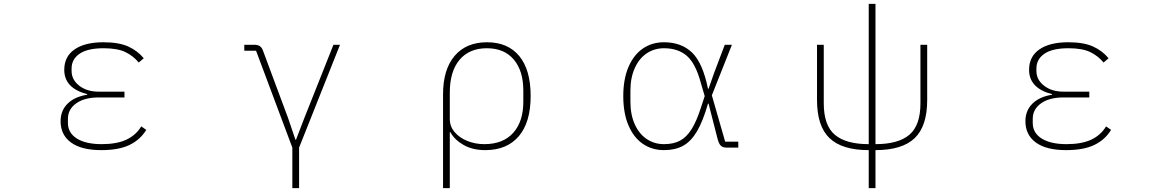

<svg xmlns="http://www.w3.org/2000/svg" viewBox="-20 -765 6040 995"><path d="M294 -137Q294 -192 330.5 -228Q367 -264 432 -274V-277Q313 -308 313 -403Q313 -472 366.5 -509Q420 -546 516 -546Q596 -546 644.5 -524Q693 -502 725 -463L699 -441Q670 -476 629 -495.5Q588 -515 517 -515Q434 -515 392.5 -486.5Q351 -458 351 -410V-397Q351 -352 390.5 -321Q430 -290 492 -290H625V-260H491Q418 -260 375 -229.5Q332 -199 332 -149V-128Q332 -76 378.5 -47Q425 -18 507 -18Q585 -18 634.5 -41Q684 -64 712 -110L738 -92Q707 -41 651.5 -14Q596 13 505 13Q402 13 348 -26.5Q294 -66 294 -137Z M1495 210V0L1307 -502H1246V-533H1297Q1315 -533 1325.5 -526.5Q1336 -520 1342 -505L1473 -153L1511 -41H1514L1557 -153L1708 -533H1742L1530 0V210Z M2276 -276Q2276 -405 2336 -475.5Q2396 -546 2504 -546Q2612 -546 2671 -474.5Q2730 -403 2730 -268Q2730 -131 2668.5 -59Q2607 13 2495 13Q2429 13 2382 -14Q2335 -41 2314 -80H2311V210H2276ZM2692 -238V-295Q2692 -398 2642.5 -456.5Q2593 -515 2503 -515Q2412 -515 2361.5 -455Q2311 -395 2311 -285V-148Q2311 -110 2336 -80.5Q2361 -51 2402 -34.5Q2443 -18 2490 -18Q2587 -18 2639.5 -76.5Q2692 -135 2692 -238Z M3210 -267Q3210 -355 3237 -418Q3264 -481 3311.5 -513.5Q3359 -546 3421 -546Q3511 -546 3566.5 -492.5Q3622 -439 3649 -305H3652L3680 -385L3736 -533H3773L3669 -271L3738 -31H3806V0H3747Q3726 0 3715.5 -10Q3705 -20 3698 -48L3652 -228H3649Q3623 -137 3592 -84.5Q3561 -32 3520 -9.5Q3479 13 3421 13Q3359 13 3311.5 -19.5Q3264 -52 3237 -115Q3210 -178 3210 -267ZM3613 -209 3632 -267 3612 -335Q3585 -436 3539.5 -475.5Q3494 -515 3421 -515Q3371 -515 3331.5 -488.5Q3292 -462 3269.5 -412Q3247 -362 3247 -295V-238Q3247 -171 3269.5 -121Q3292 -71 3331.5 -44.5Q3371 -18 3421 -18Q3470 -18 3504 -36Q3538 -54 3564 -95.5Q3590 -137 3613 -209Z M4482 13Q4344 13 4279 -49Q4214 -111 4214 -247V-533H4249V-230Q4249 -115 4306.5 -66.5Q4364 -18 4482 -18V-745H4517V-18Q4635 -18 4692.5 -66.5Q4750 -115 4750 -230V-533H4785V-247Q4785 -111 4720 -49Q4655 13 4517 13V210H4482Z M5294 -137Q5294 -192 5330.5 -228Q5367 -264 5432 -274V-277Q5313 -308 5313 -403Q5313 -472 5366.5 -509Q5420 -546 5516 -546Q5596 -546 5644.5 -524Q5693 -502 5725 -463L5699 -441Q5670 -476 5629 -495.5Q5588 -515 5517 -515Q5434 -515 5392.5 -486.5Q5351 -458 5351 -410V-397Q5351 -352 5390.5 -321Q5430 -290 5492 -290H5625V-260H5491Q5418 -260 5375 -229.5Q5332 -199 5332 -149V-128Q5332 -76 5378.5 -47Q5425 -18 5507 -18Q5585 -18 5634.5 -41Q5684 -64 5712 -110L5738 -92Q5707 -41 5651.5 -14Q5596 13 5505 13Q5402 13 5348 -26.5Q5294 -66 5294 -137Z"/></svg>

Font: IBM Plex Sans JP ExtraLight
Style: Regular
Weight: 200
Designer: Mike Abbink; Paul van der Laan; Pieter van Rosmalen; Wujin Sim; Yejin Wi; Jinhee Kim; Boomi Park; Yona Kim; Kichan Ma
Foundry: Sandoll Inc.
Version: Version 1.001